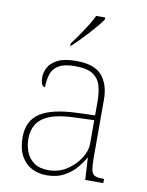

<svg xmlns="http://www.w3.org/2000/svg" viewBox="-87 -828 690 900"><g transform="rotate(10 258.5 -378.0)"><path d="M197 10Q158 10 126 -6.5Q94 -23 75 -58Q56 -93 56 -146Q56 -225 112.5 -262Q169 -299 290 -303L373 -306V-371Q373 -414 364 -446.5Q355 -479 327 -498Q299 -517 242 -517Q193 -517 166 -502.5Q139 -488 129 -460.5Q119 -433 119 -395Q109 -395 103.5 -406Q98 -417 98 -441Q98 -462 110 -485.5Q122 -509 153.5 -525.5Q185 -542 242 -542Q330 -542 365.5 -499.5Q401 -457 401 -386V-110Q401 -73 404.5 -53.5Q408 -34 420 -27Q432 -20 459 -20H466V0H380L374 -104H372Q361 -83 338.5 -56Q316 -29 281 -9.5Q246 10 197 10ZM201 -15Q250 -15 288.5 -40Q327 -65 350 -101Q373 -137 373 -170V-283L287 -280Q209 -278 165 -261Q121 -244 102.5 -214.5Q84 -185 84 -145Q84 -111 95.5 -81.5Q107 -52 133 -33.5Q159 -15 201 -15ZM202 -619Q217 -638 235 -664Q253 -690 270 -717Q287 -744 297 -766H340V-756Q331 -743 314.5 -723Q298 -703 278 -681Q258 -659 238.5 -639.5Q219 -620 204 -606H202Z"/></g></svg>

Font: Noto Rashi Hebrew Thin
Style: Regular
Weight: 250
Version: Version 1.006